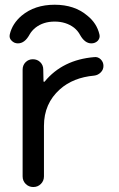

<svg xmlns="http://www.w3.org/2000/svg" viewBox="-20 -791 492 791"><path d="M73.2 -503.9Q73.2 -522.5 85.4 -534.7Q97.7 -546.9 115.2 -546.9Q133.8 -546.9 146 -534.7Q158.2 -522.5 158.2 -504.9L159.2 -457Q159.2 -455.1 160.6 -454.1Q162.1 -453.1 164.1 -455.1Q238.3 -544.9 368.2 -555.7Q383.8 -557.6 395 -546.4Q406.2 -535.2 406.2 -519.5Q406.2 -503.9 395 -492.7Q383.8 -481.4 368.2 -479.5Q281.2 -471.7 226.6 -422.9Q161.1 -364.3 161.1 -272.5V-64.5Q161.1 -45.9 148.4 -33.2Q135.7 -20.5 117.2 -20.5Q98.6 -20.5 85.9 -33.2Q73.2 -45.9 73.2 -64.5ZM101.6 -648.4Q82 -612.3 53.7 -612.3Q38.1 -612.3 27.3 -624Q19.5 -631.8 19.5 -642.6Q19.5 -646.5 20.5 -650.4Q31.2 -694.3 69.3 -726.6Q123 -771.5 205.1 -771.5Q287.1 -771.5 339.8 -726.6Q378.9 -695.3 389.6 -649.4Q390.6 -645.5 390.6 -642.6Q390.6 -631.8 382.8 -623Q372.1 -612.3 356.4 -612.3Q329.1 -612.3 309.6 -647.5Q300.8 -664.1 285.2 -676.8Q252 -702.1 205.1 -702.1Q158.2 -702.1 126 -676.8Q110.4 -664.1 101.6 -648.4Z"/></svg>

Font: Gen Jyuu Gothic P Regular
Style: Regular
Weight: 400
Designer: [Source Han Sans]
Ryoko NISHIZUKA  (kana & ideographs); Paul D. Hunt (Latin, Greek & Cyrillic); Wenlong ZHANG  (bopomofo
Version: Version 1.002.20150607